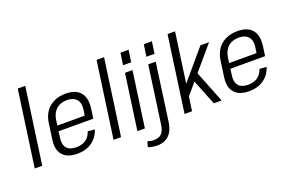

<svg xmlns="http://www.w3.org/2000/svg" viewBox="-110 -1155 2660 1756"><g transform="rotate(-20 1219.5 -277.0)"><path d="M219 -740 115 0H42L146 -740Z M456 7Q392 7 350.5 -16Q309 -39 291.5 -83.5Q274 -128 283 -191L305 -349Q314 -411 345 -455.5Q376 -500 426 -523.5Q476 -547 541 -547Q638 -547 683 -493Q728 -439 714 -337L701 -245H350L357 -298H649L633 -271L645 -353Q654 -417 624 -452Q594 -487 532 -487Q468 -487 428 -452Q388 -417 378 -353L355 -183Q346 -119 375 -85.5Q404 -52 467 -52Q523 -52 560 -77.5Q597 -103 613 -153L681 -148Q656 -73 597.5 -33Q539 7 456 7Z M986 -740 882 0H809L913 -740Z M1190 -540 1114 0H1041L1117 -540ZM1220 -727 1203 -611H1124L1141 -727Z M1166 186Q1145 186 1122 182Q1099 178 1080 171L1095 118Q1108 123 1123.5 126Q1139 129 1154 129Q1205 129 1231 103Q1257 77 1265 20L1343 -540H1416L1338 20Q1326 102 1283 144Q1240 186 1166 186ZM1447 -727 1430 -611H1351L1368 -727Z M1544 -178 1851 -540H1935L1560 -99ZM1604 -740H1677L1573 0H1500ZM1673 -281 1730 -331 1861 0H1785Z M2128 7Q2064 7 2022.5 -16Q1981 -39 1963.5 -83.5Q1946 -128 1955 -191L1977 -349Q1986 -411 2017 -455.5Q2048 -500 2098 -523.5Q2148 -547 2213 -547Q2310 -547 2355 -493Q2400 -439 2386 -337L2373 -245H2022L2029 -298H2321L2305 -271L2317 -353Q2326 -417 2296 -452Q2266 -487 2204 -487Q2140 -487 2100 -452Q2060 -417 2050 -353L2027 -183Q2018 -119 2047 -85.5Q2076 -52 2139 -52Q2195 -52 2232 -77.5Q2269 -103 2285 -153L2353 -148Q2328 -73 2269.5 -33Q2211 7 2128 7Z"/></g></svg>

Font: Pathway Extreme SemiCondensed Light
Style: Italic
Weight: 300
Width: 4
Italic angle: -8°
Version: Version 1.001;gftools[0.9.26]